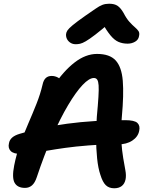

<svg xmlns="http://www.w3.org/2000/svg" viewBox="-20 -999 793 1029"><path d="M592 10Q564 10 547 -6.5Q530 -23 518 -62Q506 -97 500.5 -150Q495 -203 495 -262.5Q495 -322 499 -374Q505 -438 507.5 -479Q510 -520 508.5 -541.5Q507 -563 501 -572Q495 -581 483 -581Q458 -581 422.5 -543.5Q387 -506 345 -435.5Q303 -365 260 -267Q217 -169 177 -49Q167 -19 151.5 -5.5Q136 8 114 8Q74 8 58.5 -19Q43 -46 56 -112Q68 -173 88.5 -229Q109 -285 132 -338Q155 -391 175.5 -442.5Q196 -494 208 -545Q213 -569 225 -580.5Q237 -592 257 -592Q275 -592 291.5 -583Q308 -574 319 -551L264 -534Q320 -618 379.5 -664Q439 -710 500 -710Q568 -710 600 -675Q632 -640 638 -566Q644 -492 633 -373Q626 -297 630 -243Q634 -189 640.5 -151Q647 -113 652 -86Q657 -59 653 -38Q648 -14 632.5 -2Q617 10 592 10ZM92 -174Q52 -174 37 -190Q22 -206 28 -231Q31 -249 45 -261.5Q59 -274 86 -282Q199 -317 340.5 -336Q482 -355 650 -355Q701 -355 716.5 -340Q732 -325 726 -298Q720 -266 689 -245.5Q658 -225 611 -225Q523 -225 453.5 -219.5Q384 -214 330 -206.5Q276 -199 233.5 -191.5Q191 -184 156.5 -179Q122 -174 92 -174ZM386 -762Q370 -762 358 -769.5Q346 -777 339.5 -789Q333 -801 334 -816Q335 -826 341.5 -836Q348 -846 369.5 -864Q391 -882 438 -915Q472 -938 492.5 -952.5Q513 -967 529 -973Q545 -979 565 -979Q594 -979 610.5 -967.5Q627 -956 642 -930Q658 -899 674 -881.5Q690 -864 703 -853Q716 -842 722.5 -832Q729 -822 725 -805Q722 -786 704 -775.5Q686 -765 664 -765Q637 -765 615 -774.5Q593 -784 572 -809.5Q551 -835 524 -882H574Q523 -838 491 -813.5Q459 -789 440 -778Q421 -767 409 -764.5Q397 -762 386 -762Z"/></svg>

Font: Shantell Sans Light SemiBold
Style: Italic
Weight: 600
Italic angle: -11°
Version: Version 1.011;[c5ecc13dd]